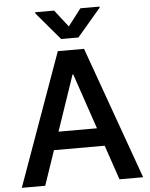

<svg xmlns="http://www.w3.org/2000/svg" viewBox="-62 -1000 818 1050"><g transform="rotate(-5 347.5 -475.0)"><path d="M143.1 0H14.6L275.9 -727.5H419.9L680.7 0H550.8L348.6 -593.8H345.2ZM160.2 -288.6H534.7V-189.9H160.2ZM274.9 -950.2 347.7 -856.9 419.4 -950.2H524.4V-944.3L394.5 -792H299.8L170.9 -944.3V-950.2Z"/></g></svg>

Font: Inter Cardless Tabular Medium
Style: Regular
Weight: 500
Designer: Rasmus Andersson
Foundry: rsms
Version: Version 4.000;git-4fc901f